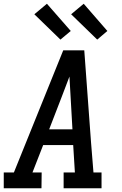

<svg xmlns="http://www.w3.org/2000/svg" viewBox="-28 -1003 648 1023"><path d="M193 0H-8V-84H46L309 -735H421L457 -245L470 -84H513V0H311V-84H371L362 -230H202L145 -84H194ZM234 -314H358L348 -490Q346 -516 345 -542.5Q344 -569 342 -595Q332 -569 322 -542.5Q312 -516 302 -490ZM490 -792 351 -927 418 -983 544 -838ZM294 -792 155 -927 222 -983 349 -838Z"/></svg>

Font: Iosevka HT Medium Extended
Style: Italic
Weight: 500
Width: 7
Italic angle: -9°
Monospace: yes
Designer: Belleve Invis
Foundry: Belleve Invis
Version: Version 32.3.0; ttfautohint (v1.8.4)